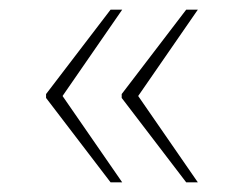

<svg xmlns="http://www.w3.org/2000/svg" viewBox="-20 -468 504 396"><path d="M364 -92H388L265 -270L388 -448H364L231 -274V-266ZM208 -92H232L109 -270L232 -448H208L75 -274V-266Z"/></svg>

Font: Noto Serif Georgian Thin
Style: Regular
Weight: 100
Designer: Monotype Design Team, Akaki Razmadze
Foundry: Google LLC
Version: Version 2.003